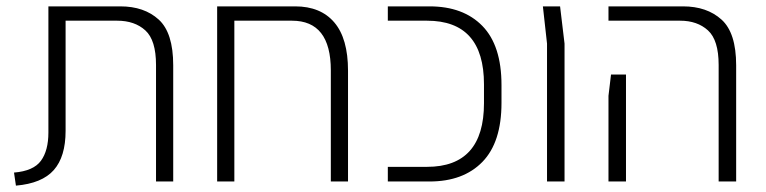

<svg xmlns="http://www.w3.org/2000/svg" viewBox="-20 -570 2405 603"><path d="M30 13 24 -28Q85 -33 108.5 -65Q132 -97 132 -154V-550H358Q433 -550 478.5 -508.5Q524 -467 524 -365V0H470V-366Q470 -444 436.5 -474.5Q403 -505 348 -505H186V-159Q186 -78 149 -36Q112 6 30 13Z M662 0V-550H907Q987 -550 1030 -499.5Q1073 -449 1073 -348V0H1019V-349Q1019 -505 897 -505H716V0Z M1198 0V-46H1321Q1500 -46 1500 -246V-305Q1500 -505 1321 -505H1198V-550H1329Q1435 -550 1495 -488.5Q1555 -427 1555 -303V-247Q1555 -123 1495 -61.5Q1435 0 1329 0Z M1698 0V-433L1685 -550H1739L1753 -433V0Z M2237 0V-366Q2237 -444 2203.5 -474.5Q2170 -505 2116 -505H1891V-550H2125Q2200 -550 2246 -508.5Q2292 -467 2292 -365V0ZM1891 0V-269L1899 -336H1946V0Z"/></svg>

Font: Assistant Light
Style: Regular
Weight: 300
Designer: Hebrew By Ben Nathan, Latin by Paul Hunt
Version: Version 3.000